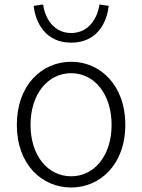

<svg xmlns="http://www.w3.org/2000/svg" viewBox="-20 -822 634 855"><path d="M297 13C425 13 538 -89 538 -266C538 -444 425 -547 297 -547C167 -547 55 -444 55 -266C55 -89 167 13 297 13ZM297 -37C192 -37 116 -130 116 -266C116 -402 192 -496 297 -496C401 -496 477 -402 477 -266C477 -130 401 -37 297 -37ZM297 -632C412 -632 456 -721 464 -796L423 -802C414 -741 375 -675 297 -675C219 -675 180 -741 172 -802L130 -796C138 -721 183 -632 297 -632Z"/></svg>

Font: Noto Sans CJK Light
Style: Regular
Weight: 300
Designer: Ryoko NISHIZUKA (kana & ideographs); Paul D. Hunt (Latin, Greek & Cyrillic); Wenlong ZHANG (bopomofo); Sandoll Communica
Foundry: Adobe Systems Incorporated
Version: Version 1.000;PS 1;hotconv 1.0.78;makeotf.lib2.5.61930